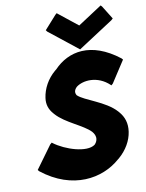

<svg xmlns="http://www.w3.org/2000/svg" viewBox="-120 -1244 1027 1353"><g transform="rotate(-10 393.0 -568.0)"><path d="M627 -71 636 -78C693 -127 728 -189 737 -251C746 -312 729 -359 696 -397L690 -404C615 -488 467 -523 421 -568C416 -576 413 -585 414 -595C416 -606 421 -616 433 -627C481 -664 587 -677 671 -597L674 -594L686 -605L786 -759L777 -769C583 -920 415 -882 311 -773L301 -765C244 -717 210 -652 201 -588C194 -541 208 -504 236 -472L243 -464C307 -392 431 -351 484 -295C498 -279 507 -260 504 -240C502 -224 494 -212 484 -202C424 -159 275 -205 193 -267L190 -270L177 -259L59 -97L67 -87C281 82 502 39 627 -71ZM382 -1162 371 -1152 286 -1057 294 -1046 501 -882 753 -1046 765 -1057 706 -1152 697 -1162 524 -1049Z"/></g></svg>

Font: Hussar Woodtype
Style: UltraObl
Weight: 900
Foundry: Cannot Into Space Fonts
Version: Version 1.07